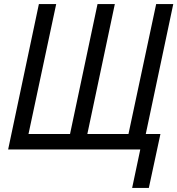

<svg xmlns="http://www.w3.org/2000/svg" viewBox="-20 -734 871 943"><path d="M669 0H20L171 -714H256L120 -76H324L459 -714H544L409 -76H611L747 -714H831L696 -76H768L711 189H629Z"/></svg>

Font: Noto Sans UI Narrow
Style: Italic
Weight: 400
Width: 4
Italic angle: -12°
Designer: Monotype Design Team
Foundry: Monotype Imaging Inc.
Version: Version 1.001